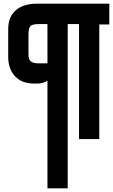

<svg xmlns="http://www.w3.org/2000/svg" viewBox="-20 -762 619 1052"><path d="M240 -320Q231 -313 212.5 -308Q194 -303 170 -304Q98 -304 61.5 -345Q25 -386 25 -449V-602Q25 -671 67.5 -706.5Q110 -742 182 -742H579V-628H524V0H413V-630H351V270H240ZM240 -415V-630H191Q157 -630 146.5 -618.5Q136 -607 136 -572V-467Q136 -434 150 -424.5Q164 -415 191 -415Z"/></svg>

Font: Exo ExtraBold
Style: Regular
Weight: 800
Designer: Natanael Gama
Foundry: Natanael Gama
Version: Version 1.500